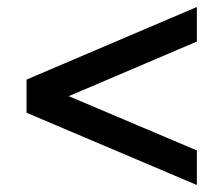

<svg xmlns="http://www.w3.org/2000/svg" viewBox="-20 -561 640 550"><path d="M544 -31 56 -238V-333L544 -541V-442L157 -277V-294L544 -130Z"/></svg>

Font: Nunito Sans 8pt
Style: Bold
Weight: 700
Version: Version 3.101;gftools[0.9.27]